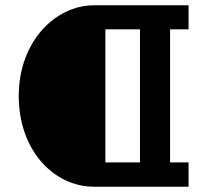

<svg xmlns="http://www.w3.org/2000/svg" viewBox="-20 -707 788 727"><path d="M336 0H694V-92H624V-596H694V-687H336C189 -687 51 -549 51 -344C51 -137 184 0 336 0ZM379 -92V-596H510V-92Z"/></svg>

Font: Ronzino Medium
Style: Regular
Weight: 500
Designer: Nunzio Mazzaferro
Foundry: Collletttivo
Version: Version 1.000;Glyphs 3.3 (3337)